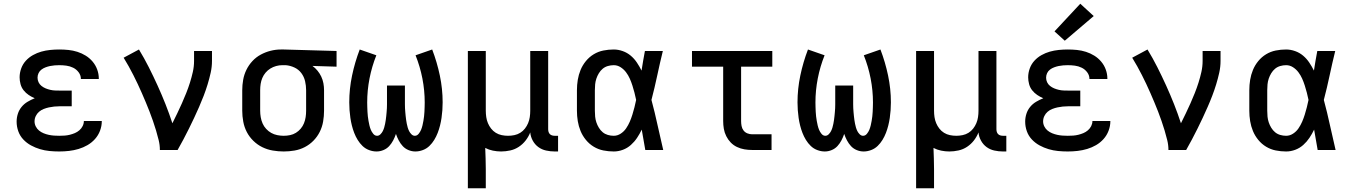

<svg xmlns="http://www.w3.org/2000/svg" viewBox="-20 -803 7240 1028"><path d="M297 8Q271 8 245 5.5Q219 3 194 -4.5Q169 -12 146 -24.5Q123 -37 105 -56Q87 -75 78 -100Q69 -125 69 -152Q69 -173 75.5 -193.5Q82 -214 95.5 -230.5Q109 -247 127.5 -258Q146 -269 166 -277Q149 -284 133.5 -294.5Q118 -305 106.5 -319.5Q95 -334 90 -352.5Q85 -371 85 -389Q85 -413 93.5 -436.5Q102 -460 118.5 -478Q135 -496 156.5 -508Q178 -520 201 -526.5Q224 -533 248.5 -535.5Q273 -538 297 -538Q322 -538 346.5 -535.5Q371 -533 394.5 -525.5Q418 -518 439 -505Q460 -492 476 -473Q492 -454 500.5 -430.5Q509 -407 509 -383Q509 -382 509 -381.5Q509 -381 509 -380H413Q413 -380 413 -380.5Q413 -381 413 -381Q413 -400 401 -416Q389 -432 371.5 -440.5Q354 -449 335 -451.5Q316 -454 297 -454Q285 -454 272.5 -453Q260 -452 248 -449.5Q236 -447 224 -442.5Q212 -438 202 -430.5Q192 -423 186.5 -411.5Q181 -400 181 -387Q181 -374 186.5 -362.5Q192 -351 202 -343Q212 -335 224 -330Q236 -325 249 -322Q262 -319 274.5 -318.5Q287 -318 300 -318H364V-234H300Q285 -234 270.5 -232.5Q256 -231 242 -228Q228 -225 214 -219.5Q200 -214 189 -204.5Q178 -195 171.5 -181.5Q165 -168 165 -153Q165 -139 171.5 -126Q178 -113 189 -104Q200 -95 213.5 -89.5Q227 -84 241 -81Q255 -78 269 -77Q283 -76 297 -76Q312 -76 326 -77Q340 -78 354 -81.5Q368 -85 381 -90.5Q394 -96 405 -105.5Q416 -115 422.5 -128Q429 -141 429 -155H525Q525 -155 525 -154.5Q525 -154 525 -154Q525 -128 515.5 -103Q506 -78 488.5 -58.5Q471 -39 448.5 -26Q426 -13 401 -5.5Q376 2 350 5Q324 8 297 8Z M836 0Q836 -27 829.5 -53Q823 -79 815.5 -104.5Q808 -130 799 -155.5Q790 -181 780.5 -206Q771 -231 760.5 -255.5Q750 -280 739.5 -304.5Q729 -329 717.5 -353Q706 -377 694 -401Q682 -425 669 -448Q656 -471 642 -494L724 -538Q752 -492 776.5 -443.5Q801 -395 823.5 -345.5Q846 -296 866 -245.5Q886 -195 903 -143Q916 -169 929 -196Q942 -223 954 -250Q966 -277 977 -304.5Q988 -332 997 -360.5Q1006 -389 1012.5 -418Q1019 -447 1019 -477V-530H1115V-477Q1115 -445 1108 -413.5Q1101 -382 1091.5 -351Q1082 -320 1070.5 -290Q1059 -260 1046 -230.5Q1033 -201 1019.5 -172Q1006 -143 991.5 -114Q977 -85 962 -56.5Q947 -28 931 0Z M1499 8Q1470 8 1440.5 3Q1411 -2 1384.5 -15Q1358 -28 1336.5 -49Q1315 -70 1301.5 -96Q1288 -122 1282.5 -151.5Q1277 -181 1277 -210V-320Q1277 -348 1282 -376Q1287 -404 1299.5 -429.5Q1312 -455 1331.5 -476Q1351 -497 1376 -510.5Q1401 -524 1428.5 -531Q1456 -538 1484 -538Q1488 -538 1492 -538Q1496 -538 1500 -538L1782 -530V-446L1653 -450Q1668 -439 1680 -424.5Q1692 -410 1700 -393Q1708 -376 1711.5 -357.5Q1715 -339 1715 -320V-210Q1715 -181 1710 -152Q1705 -123 1692 -97Q1679 -71 1658.5 -50Q1638 -29 1612 -15.5Q1586 -2 1557 3Q1528 8 1499 8ZM1499 -76Q1516 -76 1533 -79.5Q1550 -83 1564.5 -92Q1579 -101 1590 -114Q1601 -127 1607.5 -143Q1614 -159 1616.5 -176Q1619 -193 1619 -210V-320Q1619 -344 1613.5 -368Q1608 -392 1593.5 -411.5Q1579 -431 1556.5 -441.5Q1534 -452 1510 -454H1500Q1498 -454 1496 -454Q1494 -454 1491 -454Q1475 -454 1458.5 -449.5Q1442 -445 1427.5 -436Q1413 -427 1402 -414Q1391 -401 1384.5 -385.5Q1378 -370 1375.5 -353.5Q1373 -337 1373 -320V-210Q1373 -193 1376 -175.5Q1379 -158 1386 -142Q1393 -126 1405 -113Q1417 -100 1432 -91.5Q1447 -83 1464.5 -79.5Q1482 -76 1499 -76Z M2204 8Q2185 8 2167 0.5Q2149 -7 2136.5 -20.5Q2124 -34 2115 -51Q2106 -68 2100 -86Q2094 -68 2085 -51Q2076 -34 2063.5 -20.5Q2051 -7 2033 0.5Q2015 8 1996 8Q1976 8 1956 0.5Q1936 -7 1921 -21.5Q1906 -36 1895 -54Q1884 -72 1876.5 -91.5Q1869 -111 1864 -131Q1859 -151 1856 -171.5Q1853 -192 1851.5 -213Q1850 -234 1850 -255Q1850 -327 1865 -398.5Q1880 -470 1906 -538L1995 -507Q1971 -447 1958.5 -383Q1946 -319 1946 -254Q1946 -242 1946.5 -229.5Q1947 -217 1947.5 -204.5Q1948 -192 1949.5 -180Q1951 -168 1953 -156Q1955 -144 1958 -131.5Q1961 -119 1965.5 -108Q1970 -97 1978.5 -86.5Q1987 -76 1999 -76Q2009 -76 2017 -84Q2025 -92 2029.5 -101Q2034 -110 2037 -120Q2040 -130 2042 -140.5Q2044 -151 2045.5 -161Q2047 -171 2048 -181.5Q2049 -192 2050 -202.5Q2051 -213 2051.5 -223.5Q2052 -234 2052 -244.5Q2052 -255 2052 -265V-345H2148V-265Q2148 -255 2148 -244.5Q2148 -234 2148.5 -223.5Q2149 -213 2150 -202.5Q2151 -192 2152 -181.5Q2153 -171 2154.5 -161Q2156 -151 2158 -140.5Q2160 -130 2163 -120Q2166 -110 2170.5 -101Q2175 -92 2183 -84Q2191 -76 2201 -76Q2213 -76 2221.5 -86.5Q2230 -97 2234.5 -108Q2239 -119 2242 -131.5Q2245 -144 2247 -156Q2249 -168 2250.5 -180Q2252 -192 2252.5 -204.5Q2253 -217 2253.5 -229.5Q2254 -242 2254 -254Q2254 -319 2241.5 -383Q2229 -447 2205 -507L2294 -538Q2320 -470 2335 -398.5Q2350 -327 2350 -255Q2350 -234 2348.5 -213Q2347 -192 2344 -171.5Q2341 -151 2336 -131Q2331 -111 2323.5 -91.5Q2316 -72 2305 -54Q2294 -36 2279 -21.5Q2264 -7 2244 0.5Q2224 8 2204 8Z M2485 205V-530H2581V-210Q2581 -193 2583.5 -176Q2586 -159 2592.5 -143.5Q2599 -128 2609.5 -114.5Q2620 -101 2634.5 -92Q2649 -83 2666 -79.5Q2683 -76 2700 -76Q2717 -76 2734 -79.5Q2751 -83 2765.5 -92Q2780 -101 2790.5 -114.5Q2801 -128 2807.5 -143.5Q2814 -159 2816.5 -176Q2819 -193 2819 -210V-530H2915V-111Q2915 -104 2917 -97Q2919 -90 2924 -85Q2929 -80 2936 -78Q2943 -76 2950 -76H2968V8H2950Q2927 8 2904 3Q2881 -2 2862.5 -15.5Q2844 -29 2832.5 -50Q2821 -71 2819 -94Q2810 -71 2794.5 -51Q2779 -31 2758 -17Q2737 -3 2712 2.5Q2687 8 2663 8Q2641 8 2619 3.5Q2597 -1 2578 -11Q2579 17 2580 45.5Q2581 74 2581 102V205Z M3266 8Q3238 8 3210.5 2.5Q3183 -3 3159 -17.5Q3135 -32 3117 -54Q3099 -76 3088.5 -101.5Q3078 -127 3073.5 -154.5Q3069 -182 3069 -210V-320Q3069 -348 3073.5 -375.5Q3078 -403 3088.5 -428.5Q3099 -454 3117 -476Q3135 -498 3159 -512.5Q3183 -527 3210.5 -532.5Q3238 -538 3266 -538Q3290 -538 3314 -529.5Q3338 -521 3357 -505Q3376 -489 3390 -468Q3404 -447 3415 -425Q3419 -451 3423.5 -477.5Q3428 -504 3433 -530H3529Q3513 -465 3499 -399Q3485 -333 3468 -268Q3486 -201 3500.5 -134Q3515 -67 3531 0H3435Q3430 -27 3425.5 -54.5Q3421 -82 3416 -109Q3405 -86 3391 -65Q3377 -44 3358 -27Q3339 -10 3315 -1Q3291 8 3266 8ZM3266 -76Q3286 -76 3303.5 -87.5Q3321 -99 3332.5 -116Q3344 -133 3352 -151.5Q3360 -170 3366 -189.5Q3372 -209 3377 -228.5Q3382 -248 3386 -268Q3382 -288 3377 -307Q3372 -326 3366 -345Q3360 -364 3352 -382Q3344 -400 3332 -416Q3320 -432 3303 -443Q3286 -454 3266 -454Q3250 -454 3234.5 -449.5Q3219 -445 3207 -435Q3195 -425 3186.5 -411Q3178 -397 3173 -382Q3168 -367 3166.5 -351.5Q3165 -336 3165 -320V-210Q3165 -194 3166.5 -178.5Q3168 -163 3173 -148Q3178 -133 3186.5 -119Q3195 -105 3207 -95Q3219 -85 3234.5 -80.5Q3250 -76 3266 -76Z M4007 0Q3986 0 3965.5 -3.5Q3945 -7 3926 -16Q3907 -25 3892.5 -40Q3878 -55 3868.5 -74Q3859 -93 3855.5 -113.5Q3852 -134 3852 -155V-446H3685V-530H4115V-446H3948V-155Q3948 -142 3950.5 -128.5Q3953 -115 3961 -104.5Q3969 -94 3981.5 -89Q3994 -84 4007 -84H4111V0Z M4604 8Q4585 8 4567 0.5Q4549 -7 4536.5 -20.5Q4524 -34 4515 -51Q4506 -68 4500 -86Q4494 -68 4485 -51Q4476 -34 4463.5 -20.5Q4451 -7 4433 0.5Q4415 8 4396 8Q4376 8 4356 0.5Q4336 -7 4321 -21.5Q4306 -36 4295 -54Q4284 -72 4276.5 -91.5Q4269 -111 4264 -131Q4259 -151 4256 -171.5Q4253 -192 4251.5 -213Q4250 -234 4250 -255Q4250 -327 4265 -398.5Q4280 -470 4306 -538L4395 -507Q4371 -447 4358.5 -383Q4346 -319 4346 -254Q4346 -242 4346.5 -229.5Q4347 -217 4347.5 -204.5Q4348 -192 4349.5 -180Q4351 -168 4353 -156Q4355 -144 4358 -131.5Q4361 -119 4365.5 -108Q4370 -97 4378.5 -86.5Q4387 -76 4399 -76Q4409 -76 4417 -84Q4425 -92 4429.5 -101Q4434 -110 4437 -120Q4440 -130 4442 -140.5Q4444 -151 4445.5 -161Q4447 -171 4448 -181.5Q4449 -192 4450 -202.5Q4451 -213 4451.5 -223.5Q4452 -234 4452 -244.5Q4452 -255 4452 -265V-345H4548V-265Q4548 -255 4548 -244.5Q4548 -234 4548.5 -223.5Q4549 -213 4550 -202.5Q4551 -192 4552 -181.5Q4553 -171 4554.5 -161Q4556 -151 4558 -140.5Q4560 -130 4563 -120Q4566 -110 4570.5 -101Q4575 -92 4583 -84Q4591 -76 4601 -76Q4613 -76 4621.5 -86.5Q4630 -97 4634.5 -108Q4639 -119 4642 -131.5Q4645 -144 4647 -156Q4649 -168 4650.5 -180Q4652 -192 4652.5 -204.5Q4653 -217 4653.5 -229.5Q4654 -242 4654 -254Q4654 -319 4641.5 -383Q4629 -447 4605 -507L4694 -538Q4720 -470 4735 -398.5Q4750 -327 4750 -255Q4750 -234 4748.5 -213Q4747 -192 4744 -171.5Q4741 -151 4736 -131Q4731 -111 4723.5 -91.5Q4716 -72 4705 -54Q4694 -36 4679 -21.5Q4664 -7 4644 0.5Q4624 8 4604 8Z M4885 205V-530H4981V-210Q4981 -193 4983.5 -176Q4986 -159 4992.5 -143.5Q4999 -128 5009.5 -114.5Q5020 -101 5034.5 -92Q5049 -83 5066 -79.5Q5083 -76 5100 -76Q5117 -76 5134 -79.5Q5151 -83 5165.5 -92Q5180 -101 5190.5 -114.5Q5201 -128 5207.5 -143.5Q5214 -159 5216.5 -176Q5219 -193 5219 -210V-530H5315V-111Q5315 -104 5317 -97Q5319 -90 5324 -85Q5329 -80 5336 -78Q5343 -76 5350 -76H5368V8H5350Q5327 8 5304 3Q5281 -2 5262.5 -15.5Q5244 -29 5232.5 -50Q5221 -71 5219 -94Q5210 -71 5194.5 -51Q5179 -31 5158 -17Q5137 -3 5112 2.5Q5087 8 5063 8Q5041 8 5019 3.5Q4997 -1 4978 -11Q4979 17 4980 45.5Q4981 74 4981 102V205Z M5697 8Q5671 8 5645 5.5Q5619 3 5594 -4.5Q5569 -12 5546 -24.5Q5523 -37 5505 -56Q5487 -75 5478 -100Q5469 -125 5469 -152Q5469 -173 5475.5 -193.5Q5482 -214 5495.5 -230.5Q5509 -247 5527.5 -258Q5546 -269 5566 -277Q5549 -284 5533.5 -294.5Q5518 -305 5506.5 -319.5Q5495 -334 5490 -352.5Q5485 -371 5485 -389Q5485 -413 5493.5 -436.5Q5502 -460 5518.5 -478Q5535 -496 5556.5 -508Q5578 -520 5601 -526.5Q5624 -533 5648.5 -535.5Q5673 -538 5697 -538Q5722 -538 5746.5 -535.5Q5771 -533 5794.5 -525.5Q5818 -518 5839 -505Q5860 -492 5876 -473Q5892 -454 5900.5 -430.5Q5909 -407 5909 -383Q5909 -382 5909 -381.5Q5909 -381 5909 -380H5813Q5813 -380 5813 -380.5Q5813 -381 5813 -381Q5813 -400 5801 -416Q5789 -432 5771.5 -440.5Q5754 -449 5735 -451.5Q5716 -454 5697 -454Q5685 -454 5672.5 -453Q5660 -452 5648 -449.5Q5636 -447 5624 -442.5Q5612 -438 5602 -430.5Q5592 -423 5586.5 -411.5Q5581 -400 5581 -387Q5581 -374 5586.5 -362.5Q5592 -351 5602 -343Q5612 -335 5624 -330Q5636 -325 5649 -322Q5662 -319 5674.5 -318.5Q5687 -318 5700 -318H5764V-234H5700Q5685 -234 5670.5 -232.5Q5656 -231 5642 -228Q5628 -225 5614 -219.5Q5600 -214 5589 -204.5Q5578 -195 5571.5 -181.5Q5565 -168 5565 -153Q5565 -139 5571.5 -126Q5578 -113 5589 -104Q5600 -95 5613.5 -89.5Q5627 -84 5641 -81Q5655 -78 5669 -77Q5683 -76 5697 -76Q5712 -76 5726 -77Q5740 -78 5754 -81.5Q5768 -85 5781 -90.5Q5794 -96 5805 -105.5Q5816 -115 5822.5 -128Q5829 -141 5829 -155H5925Q5925 -155 5925 -154.5Q5925 -154 5925 -154Q5925 -128 5915.5 -103Q5906 -78 5888.5 -58.5Q5871 -39 5848.5 -26Q5826 -13 5801 -5.5Q5776 2 5750 5Q5724 8 5697 8ZM5681 -585 5626 -635 5764 -783 5836 -717Z M6236 0Q6236 -27 6229.5 -53Q6223 -79 6215.5 -104.5Q6208 -130 6199 -155.5Q6190 -181 6180.5 -206Q6171 -231 6160.5 -255.5Q6150 -280 6139.5 -304.5Q6129 -329 6117.5 -353Q6106 -377 6094 -401Q6082 -425 6069 -448Q6056 -471 6042 -494L6124 -538Q6152 -492 6176.5 -443.5Q6201 -395 6223.5 -345.5Q6246 -296 6266 -245.5Q6286 -195 6303 -143Q6316 -169 6329 -196Q6342 -223 6354 -250Q6366 -277 6377 -304.5Q6388 -332 6397 -360.5Q6406 -389 6412.5 -418Q6419 -447 6419 -477V-530H6515V-477Q6515 -445 6508 -413.5Q6501 -382 6491.5 -351Q6482 -320 6470.5 -290Q6459 -260 6446 -230.5Q6433 -201 6419.5 -172Q6406 -143 6391.5 -114Q6377 -85 6362 -56.5Q6347 -28 6331 0Z M6866 8Q6838 8 6810.5 2.5Q6783 -3 6759 -17.5Q6735 -32 6717 -54Q6699 -76 6688.5 -101.5Q6678 -127 6673.5 -154.5Q6669 -182 6669 -210V-320Q6669 -348 6673.5 -375.5Q6678 -403 6688.5 -428.5Q6699 -454 6717 -476Q6735 -498 6759 -512.5Q6783 -527 6810.5 -532.5Q6838 -538 6866 -538Q6890 -538 6914 -529.5Q6938 -521 6957 -505Q6976 -489 6990 -468Q7004 -447 7015 -425Q7019 -451 7023.5 -477.5Q7028 -504 7033 -530H7129Q7113 -465 7099 -399Q7085 -333 7068 -268Q7086 -201 7100.5 -134Q7115 -67 7131 0H7035Q7030 -27 7025.5 -54.5Q7021 -82 7016 -109Q7005 -86 6991 -65Q6977 -44 6958 -27Q6939 -10 6915 -1Q6891 8 6866 8ZM6866 -76Q6886 -76 6903.5 -87.5Q6921 -99 6932.5 -116Q6944 -133 6952 -151.5Q6960 -170 6966 -189.5Q6972 -209 6977 -228.5Q6982 -248 6986 -268Q6982 -288 6977 -307Q6972 -326 6966 -345Q6960 -364 6952 -382Q6944 -400 6932 -416Q6920 -432 6903 -443Q6886 -454 6866 -454Q6850 -454 6834.5 -449.5Q6819 -445 6807 -435Q6795 -425 6786.5 -411Q6778 -397 6773 -382Q6768 -367 6766.5 -351.5Q6765 -336 6765 -320V-210Q6765 -194 6766.5 -178.5Q6768 -163 6773 -148Q6778 -133 6786.5 -119Q6795 -105 6807 -95Q6819 -85 6834.5 -80.5Q6850 -76 6866 -76Z"/></svg>

Font: Iosevka Curly Medium Extended
Style: Regular
Weight: 500
Width: 7
Monospace: yes
Designer: Belleve Invis
Foundry: Belleve Invis
Version: Version 11.1.0; ttfautohint (v1.8.3)